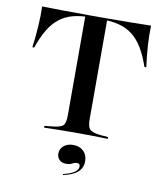

<svg xmlns="http://www.w3.org/2000/svg" viewBox="-86 -642 791 921"><g transform="rotate(10 309.5 -181.5)"><path d="M302.4 -2.4Q271.8 -2.4 244.8 -2Q217.7 -1.6 195.6 -1.2Q173.4 -0.8 154.8 0V-8.9L195.2 -12.9Q233.9 -16.9 245.2 -29Q256.5 -41.1 256.5 -78.2V-201.6H362.9V-78.2Q362.9 -41.1 374.6 -29Q386.3 -16.9 425 -12.1L464.5 -8.9V0Q447.6 -0.8 424.6 -1.2Q401.6 -1.6 375 -2Q348.4 -2.4 317.7 -2.4H310.5ZM280.6 -559.7Q233.1 -559.7 196.8 -550Q160.5 -540.3 132.3 -518.5Q104 -496.8 81.9 -460.5Q59.7 -424.2 41.1 -370.2H32.3Q39.5 -425 42.7 -475Q46 -525 44.4 -571Q87.1 -570.2 142.3 -569.4Q197.6 -568.5 275.8 -568.5H343.5Q421.8 -568.5 477 -569.4Q532.3 -570.2 575 -571Q573.4 -525 576.6 -475Q579.8 -425 587.1 -370.2H578.2Q559.7 -424.2 537.5 -460.5Q515.3 -496.8 487.1 -518.5Q458.9 -540.3 422.6 -550Q386.3 -559.7 338.7 -559.7ZM256.5 -201.6V-562.9H362.9V-201.6ZM283.1 208.1 282.3 203.2Q317.7 195.2 336.3 182.7Q354.8 170.2 354.8 154Q354.8 139.5 340.3 139.5Q329 139.5 317.7 146Q306.5 152.4 287.9 152.4Q267.7 152.4 255.6 140.7Q243.5 129 243.5 110.5Q243.5 87.1 261.3 72.2Q279 57.3 307.3 57.3Q338.7 57.3 357.7 75.8Q376.6 94.4 376.6 125Q376.6 157.3 353.6 177.8Q330.6 198.4 283.1 208.1Z"/></g></svg>

Font: Playfair 144pt SemiExpanded SemiBold
Style: Regular
Weight: 600
Width: 6
Designer: Claus Eggers Sørensen
Foundry: Claus Eggers Sørensen
Version: Version 2.203